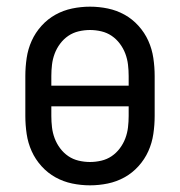

<svg xmlns="http://www.w3.org/2000/svg" viewBox="-20 -548 540 576"><path d="M250 8Q223 8 196.5 2.5Q170 -3 146.5 -16Q123 -29 104.5 -49.5Q86 -70 75 -94.5Q64 -119 60 -146Q56 -173 56 -200V-320Q56 -347 60 -374Q64 -401 75 -425.5Q86 -450 104.5 -470.5Q123 -491 146.5 -504Q170 -517 196.5 -522.5Q223 -528 250 -528Q277 -528 303.5 -522.5Q330 -517 353.5 -504Q377 -491 395.5 -470.5Q414 -450 425 -425.5Q436 -401 440 -374Q444 -347 444 -320V-200Q444 -173 440 -146Q436 -119 425 -94.5Q414 -70 395.5 -49.5Q377 -29 353.5 -16Q330 -3 303.5 2.5Q277 8 250 8ZM366 -291V-320Q366 -337 364 -354Q362 -371 356 -387Q350 -403 339.5 -417Q329 -431 315 -440.5Q301 -450 284 -454Q267 -458 250 -458Q233 -458 216 -454Q199 -450 185 -440.5Q171 -431 160.5 -417Q150 -403 144 -387Q138 -371 136 -354Q134 -337 134 -320V-291ZM250 -62Q267 -62 284 -66Q301 -70 315 -79.5Q329 -89 339.5 -103Q350 -117 356 -133Q362 -149 364 -166Q366 -183 366 -200V-229H134V-200Q134 -183 136 -166Q138 -149 144 -133Q150 -117 160.5 -103Q171 -89 185 -79.5Q199 -70 216 -66Q233 -62 250 -62Z"/></svg>

Font: Iosevka Term Curly
Style: Regular
Weight: 400
Designer: Belleve Invis
Foundry: Belleve Invis
Version: Version 32.3.0